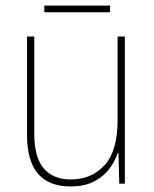

<svg xmlns="http://www.w3.org/2000/svg" viewBox="-20 -659 553 689"><path d="M428 -528V0H408L405 -111H403Q393 -81 372.5 -53.5Q352 -26 318 -8Q284 10 233 10Q77 10 77 -174V-528H103V-179Q103 -94 137 -54.5Q171 -15 234 -15Q309 -15 355.5 -66.5Q402 -118 402 -227V-528ZM375 -639V-615H139V-639Z"/></svg>

Font: Noto Sans Lao Looped SemiCondensed Thin
Style: Regular
Weight: 100
Width: 4
Designer: Mark Frömberg, Ben Mitchell
Foundry: The Fontpad Ltd
Version: Version 1.002; ttfautohint (v1.8.4.7-5d5b)